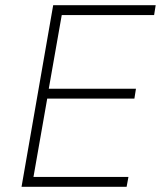

<svg xmlns="http://www.w3.org/2000/svg" viewBox="-20 -720 620 740"><path d="M63 0H468L475 -38H109L162 -340H498L504 -378H168L218 -662H574L580 -700H185Z"/></svg>

Font: Fixel Display ExtraLight
Style: Italic
Weight: 200
Italic angle: -10°
Designer: AlfaBravo + MacPaw
Foundry: Kyrylo Tkachov, Marchela Mozhyna, Serhii Makarenko, Maria Weinstein, Zakhar Kryvoshyya
Version: Version 1.210;Glyphs 3.2 (3217)